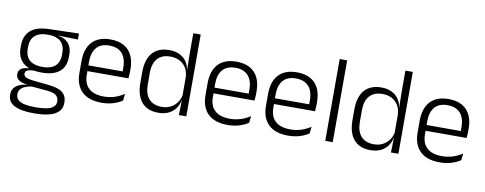

<svg xmlns="http://www.w3.org/2000/svg" viewBox="-69 -1004 3871 1532"><g transform="rotate(10 1867.0 -238.0)"><path d="M253.5 -143.5Q157.5 -143.5 106.2 -186.2Q55 -229 55 -310V-327Q55 -377 74.8 -414Q94.5 -451 138 -472.5Q181.5 -494 252 -495.5L494.5 -502V-453.5L334.5 -457.5V-456Q375 -449.5 400 -431Q425 -412.5 436.5 -384.5Q448 -356.5 448 -320.5V-303.5Q448 -225 398.8 -184.2Q349.5 -143.5 253.5 -143.5ZM250.5 137.5H261Q309 137.5 344 130.2Q379 123 398.5 106.5Q418 90 418 62.5V61Q418 29.5 395.5 12.2Q373 -5 319 -9.5L184 -21.5L205 -22Q172.5 -17.5 147.8 -8Q123 1.5 108.8 18Q94.5 34.5 94.5 59.5V60.5Q94.5 89.5 114 106.5Q133.5 123.5 168.5 130.5Q203.5 137.5 250.5 137.5ZM247 187Q183.5 187 136.5 176Q89.5 165 63.8 140.2Q38 115.5 38 73.5V71.5Q38 40 53.8 19.2Q69.5 -1.5 96.5 -13Q123.5 -24.5 155.5 -28L155 -29.5Q108.5 -35.5 87 -52.2Q65.5 -69 65.5 -97V-97.5Q65.5 -116 74.2 -129.5Q83 -143 101.5 -150.5Q120 -158 149.5 -159.5V-168.5L230 -147L192 -148Q152.5 -147.5 137.2 -138.2Q122 -129 122 -111.5V-111Q122 -92 142.5 -82.2Q163 -72.5 213.5 -67.5L331 -55.5Q407 -48 441.2 -19.8Q475.5 8.5 475.5 61V63Q475.5 107 449 134.2Q422.5 161.5 374 174.2Q325.5 187 260 187ZM253 -189Q298.5 -189 329 -202.8Q359.5 -216.5 375 -244Q390.5 -271.5 390.5 -311V-328.5Q390.5 -367.5 375.2 -394.8Q360 -422 330.2 -436Q300.5 -450 255.5 -450H252Q202.5 -450 171.8 -434.8Q141 -419.5 127 -392Q113 -364.5 113 -328V-311.5Q113 -271.5 128.5 -244.2Q144 -217 175 -203Q206 -189 253 -189Z M767 10.5Q661.5 10.5 607 -42.5Q552.5 -95.5 552.5 -193.5V-288.5Q552.5 -390.5 603.2 -445Q654 -499.5 751 -499.5Q816 -499.5 860 -475Q904 -450.5 926.2 -404.5Q948.5 -358.5 948.5 -294V-276.5Q948.5 -262 947.5 -247.5Q946.5 -233 945 -218.5H889Q890 -240.5 890 -260.2Q890 -280 890 -296.5Q890 -345.5 874.2 -379.8Q858.5 -414 827.8 -432Q797 -450 751 -450Q682.5 -450 647.5 -409.8Q612.5 -369.5 612.5 -293.5V-246L613 -238V-187.5Q613 -154 622.8 -127Q632.5 -100 652.8 -80.8Q673 -61.5 703.8 -51.5Q734.5 -41.5 775.5 -41.5Q823 -41.5 863.8 -54.8Q904.5 -68 940 -91.5L934 -37Q903 -15.5 860.5 -2.5Q818 10.5 767 10.5ZM584 -218.5V-265H931.5V-218.5Z M1226 10.5Q1138 10.5 1091.5 -43.8Q1045 -98 1045 -201V-285.5Q1045 -389 1091.8 -443.2Q1138.5 -497.5 1229 -497.5Q1275.5 -497.5 1310.8 -480.8Q1346 -464 1367.5 -433.2Q1389 -402.5 1394 -361H1414L1394 -305.5Q1392 -352.5 1372 -384Q1352 -415.5 1319.2 -431.8Q1286.5 -448 1245.5 -448Q1178 -448 1141.8 -408Q1105.5 -368 1105.5 -290.5V-197.5Q1105.5 -121 1141.5 -80.8Q1177.5 -40.5 1246 -40.5Q1286.5 -40.5 1317.5 -56.8Q1348.5 -73 1368.8 -101.2Q1389 -129.5 1396 -166L1412 -121H1394.5Q1388 -85 1367.2 -55Q1346.5 -25 1311.5 -7.2Q1276.5 10.5 1226 10.5ZM1392 0 1395.5 -122 1394 -142V-347.5L1394.5 -362L1392.5 -500.5V-663H1452.5V0Z M1788.5 10.5Q1683 10.5 1628.5 -42.5Q1574 -95.5 1574 -193.5V-288.5Q1574 -390.5 1624.8 -445Q1675.5 -499.5 1772.5 -499.5Q1837.5 -499.5 1881.5 -475Q1925.5 -450.5 1947.8 -404.5Q1970 -358.5 1970 -294V-276.5Q1970 -262 1969 -247.5Q1968 -233 1966.5 -218.5H1910.5Q1911.5 -240.5 1911.5 -260.2Q1911.5 -280 1911.5 -296.5Q1911.5 -345.5 1895.8 -379.8Q1880 -414 1849.2 -432Q1818.5 -450 1772.5 -450Q1704 -450 1669 -409.8Q1634 -369.5 1634 -293.5V-246L1634.5 -238V-187.5Q1634.5 -154 1644.2 -127Q1654 -100 1674.2 -80.8Q1694.5 -61.5 1725.2 -51.5Q1756 -41.5 1797 -41.5Q1844.5 -41.5 1885.2 -54.8Q1926 -68 1961.5 -91.5L1955.5 -37Q1924.5 -15.5 1882 -2.5Q1839.5 10.5 1788.5 10.5ZM1605.5 -218.5V-265H1953V-218.5Z M2278.5 10.5Q2173 10.5 2118.5 -42.5Q2064 -95.5 2064 -193.5V-288.5Q2064 -390.5 2114.8 -445Q2165.5 -499.5 2262.5 -499.5Q2327.5 -499.5 2371.5 -475Q2415.5 -450.5 2437.8 -404.5Q2460 -358.5 2460 -294V-276.5Q2460 -262 2459 -247.5Q2458 -233 2456.5 -218.5H2400.5Q2401.5 -240.5 2401.5 -260.2Q2401.5 -280 2401.5 -296.5Q2401.5 -345.5 2385.8 -379.8Q2370 -414 2339.2 -432Q2308.5 -450 2262.5 -450Q2194 -450 2159 -409.8Q2124 -369.5 2124 -293.5V-246L2124.5 -238V-187.5Q2124.5 -154 2134.2 -127Q2144 -100 2164.2 -80.8Q2184.5 -61.5 2215.2 -51.5Q2246 -41.5 2287 -41.5Q2334.5 -41.5 2375.2 -54.8Q2416 -68 2451.5 -91.5L2445.5 -37Q2414.5 -15.5 2372 -2.5Q2329.5 10.5 2278.5 10.5ZM2095.5 -218.5V-265H2443V-218.5Z M2578.5 0V-663H2639V0Z M2944.5 10.5Q2856.5 10.5 2810 -43.8Q2763.5 -98 2763.5 -201V-285.5Q2763.5 -389 2810.2 -443.2Q2857 -497.5 2947.5 -497.5Q2994 -497.5 3029.2 -480.8Q3064.5 -464 3086 -433.2Q3107.5 -402.5 3112.5 -361H3132.5L3112.5 -305.5Q3110.5 -352.5 3090.5 -384Q3070.5 -415.5 3037.8 -431.8Q3005 -448 2964 -448Q2896.5 -448 2860.2 -408Q2824 -368 2824 -290.5V-197.5Q2824 -121 2860 -80.8Q2896 -40.5 2964.5 -40.5Q3005 -40.5 3036 -56.8Q3067 -73 3087.2 -101.2Q3107.5 -129.5 3114.5 -166L3130.5 -121H3113Q3106.5 -85 3085.8 -55Q3065 -25 3030 -7.2Q2995 10.5 2944.5 10.5ZM3110.5 0 3114 -122 3112.5 -142V-347.5L3113 -362L3111 -500.5V-663H3171V0Z M3507 10.5Q3401.5 10.5 3347 -42.5Q3292.5 -95.5 3292.5 -193.5V-288.5Q3292.5 -390.5 3343.2 -445Q3394 -499.5 3491 -499.5Q3556 -499.5 3600 -475Q3644 -450.5 3666.2 -404.5Q3688.5 -358.5 3688.5 -294V-276.5Q3688.5 -262 3687.5 -247.5Q3686.5 -233 3685 -218.5H3629Q3630 -240.5 3630 -260.2Q3630 -280 3630 -296.5Q3630 -345.5 3614.2 -379.8Q3598.5 -414 3567.8 -432Q3537 -450 3491 -450Q3422.5 -450 3387.5 -409.8Q3352.5 -369.5 3352.5 -293.5V-246L3353 -238V-187.5Q3353 -154 3362.8 -127Q3372.5 -100 3392.8 -80.8Q3413 -61.5 3443.8 -51.5Q3474.5 -41.5 3515.5 -41.5Q3563 -41.5 3603.8 -54.8Q3644.5 -68 3680 -91.5L3674 -37Q3643 -15.5 3600.5 -2.5Q3558 10.5 3507 10.5ZM3324 -218.5V-265H3671.5V-218.5Z"/></g></svg>

Font: Anek Telugu Light
Style: Regular
Weight: 300
Version: Version 1.003